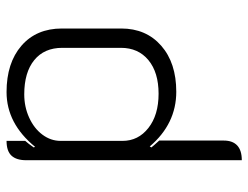

<svg xmlns="http://www.w3.org/2000/svg" viewBox="-106 -643 758 586"><g transform="rotate(90 273.0 -350.0)"><path d="M67 -160V-341Q67 -417 119.5 -463Q172 -509 260 -509Q358 -509 427 -428L430 -433Q428 -436 409 -457V-654Q409 -681 424 -695Q439 -709 469 -709V-51Q469 -21 455 -6Q441 9 410 9V-48Q419 -58 430 -74L428 -78Q357 9 261 9Q172 9 119.5 -36.5Q67 -82 67 -160ZM410 -156V-345Q410 -393 370.5 -424Q331 -455 266 -455Q201 -455 163.5 -424Q126 -393 126 -340V-161Q126 -106 163.5 -75.5Q201 -45 268 -45Q306 -45 339 -60Q372 -75 391 -100.5Q410 -126 410 -156Z"/></g></svg>

Font: K2D ExtraLight
Style: Regular
Weight: 275
Designer: Katatrad Aksorn Co.,Ltd.
Foundry: Cadson Demak Co.,Ltd.
Version: Version 1.000; ttfautohint (v1.6)